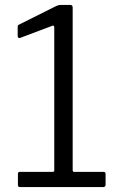

<svg xmlns="http://www.w3.org/2000/svg" viewBox="-20 -762 494 782"><path d="M401 -62Q410 -62 410 -54V-9Q410 -6 408 -3Q406 0 400 0H62Q53 0 53 -8V-54Q53 -62 61 -62H194Q201 -62 201 -67V-650Q201 -660 193 -657L63 -608Q52 -604 52 -617V-651Q52 -657 53.5 -659Q55 -661 60 -663L204 -735Q212 -739 217.5 -740.5Q223 -742 230 -742H266Q276 -742 276 -731V-69Q276 -62 282 -62H401Z"/></svg>

Font: Libre Franklin Light
Style: Regular
Weight: 300
Designer: Pablo Impallari, Rodrigo Fuenzalida, Nhung Nguyen
Foundry: Impallari Type
Version: Version 3.000